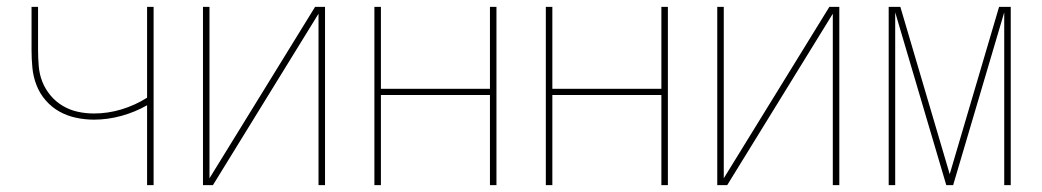

<svg xmlns="http://www.w3.org/2000/svg" viewBox="-20 -540 3040 560"><path d="M409 0V-233Q374 -213 334 -202Q294 -191 254 -191Q228 -191 202 -196.5Q176 -202 153.5 -214.5Q131 -227 113.5 -247Q96 -267 86.5 -291.5Q77 -316 74.5 -342Q72 -368 72 -394V-520H91V-394Q91 -371 93 -347Q95 -323 103.5 -301.5Q112 -280 127.5 -261.5Q143 -243 163.5 -231Q184 -219 207 -214Q230 -209 254 -209Q295 -209 334.5 -221Q374 -233 409 -255V-520H428V0Z M572 0V-520H591V-20L899 -520H928V0H909V-500L601 0Z M1072 0V-520H1091V-281H1409V-520H1428V0H1409V-263H1091V0Z M1572 0V-520H1591V-281H1909V-520H1928V0H1909V-263H1591V0Z M2072 0V-520H2091V-20L2399 -520H2428V0H2409V-500L2101 0Z M2572 0V-520H2606L2750 -32L2894 -520H2928V0H2909V-504L2760 0H2740L2591 -504V0Z"/></svg>

Font: Iosevka Thin
Style: Regular
Weight: 100
Monospace: yes
Designer: Belleve Invis
Foundry: Belleve Invis
Version: Version 32.5.0; ttfautohint (v1.8.4)